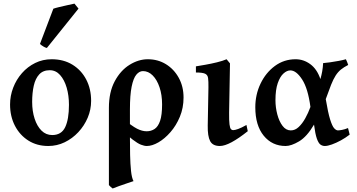

<svg xmlns="http://www.w3.org/2000/svg" viewBox="-20 -799 1990 1070"><path d="M487.8 -236.8Q487.8 -188 468.8 -143.1Q449.7 -98.1 416.5 -62.5Q383.3 -26.9 340.3 -6.1Q297.4 14.6 249 14.6Q186 14.6 138.2 -15.6Q90.3 -45.9 63.2 -98.1Q36.1 -150.4 36.1 -216.8Q36.1 -265.1 53.5 -310.3Q70.8 -355.5 102.3 -391.4Q133.8 -427.2 176 -448Q218.3 -468.8 268.1 -468.8Q334.5 -468.8 383.8 -438.5Q433.1 -408.2 460.4 -356Q487.8 -303.7 487.8 -236.8ZM364.3 -214.8Q364.3 -266.6 351.6 -310.3Q338.9 -354 314.9 -380.9Q291 -407.7 257.3 -407.7Q220.2 -407.7 198.7 -384.5Q177.2 -361.3 168.2 -321.3Q159.2 -281.2 159.2 -231Q159.2 -179.7 172.9 -137.7Q186.5 -95.7 211.4 -71Q236.3 -46.4 271 -46.4Q322.3 -46.4 343.3 -90.3Q364.3 -134.3 364.3 -214.8ZM241.2 -531.7Q232.9 -533.2 221.9 -539.8Q210.9 -546.4 202.6 -553.7L277.3 -750.5Q288.1 -754.4 311.3 -760Q334.5 -765.6 358.4 -770.8Q382.3 -775.9 395 -778.8L417.5 -751Z M1002.9 -255.4Q1002.9 -197.8 982.4 -148.4Q961.9 -99.1 929.9 -62.5Q897.9 -25.9 862.8 -5.6Q827.6 14.6 798.3 14.6Q784.2 14.6 765.4 7.3Q746.6 0 718.5 -21.7Q690.4 -43.5 648.4 -86.9Q654.8 -91.8 651.1 -103.5Q647.5 -115.2 647.2 -126.5Q647 -137.7 663.1 -139.6Q715.3 -96.2 743.7 -81.8Q772 -67.4 797.4 -67.4Q821.8 -67.4 841.3 -80.1Q860.8 -92.8 872.1 -125.2Q883.3 -157.7 883.3 -217.3Q883.3 -270.5 869.1 -312.5Q855 -354.5 830.8 -378.7Q806.6 -402.8 776.9 -402.8Q756.3 -402.8 739.7 -382.8Q723.1 -362.8 713.6 -315.9Q704.1 -269 704.1 -188.5Q704.1 -162.1 704.1 -128.2Q704.1 -94.2 704.1 -67.4Q704.1 -40.5 704.1 -34.7Q704.1 14.6 705.1 64.5Q706.1 114.3 710.2 153.6Q714.4 192.9 724.1 210.4Q709 215.3 687 222.9Q665 230.5 643.3 238Q621.6 245.6 607.9 251.5Q602.5 248 596.7 242.4Q590.8 236.8 586.9 232.4Q586.9 212.9 586.9 172.1Q586.9 131.3 586.9 79.8Q586.9 28.3 586.9 -24.9Q586.9 -78.1 586.9 -124Q586.9 -169.9 586.9 -197.8Q586.9 -285.6 619.4 -346.2Q651.9 -406.7 701.9 -437.7Q752 -468.8 803.7 -468.8Q859.9 -468.8 904.8 -441.2Q949.7 -413.6 976.3 -365.2Q1002.9 -316.9 1002.9 -255.4Z M1360.8 -67.9Q1310.5 -27.8 1271.2 -6.6Q1231.9 14.6 1205.1 14.6Q1165.5 14.6 1151.1 -12.7Q1136.7 -40 1137.7 -99.1L1141.6 -312Q1142.1 -346.2 1139.6 -364Q1137.2 -381.8 1122.6 -388.4Q1107.9 -395 1071.8 -395V-429.2Q1092.8 -432.6 1124.8 -438.2Q1156.7 -443.8 1189 -451.7Q1221.2 -459.5 1242.7 -468.8L1261.7 -445.8L1256.8 -171.4Q1256.3 -126.5 1259 -105.7Q1261.7 -85 1267.1 -79.3Q1272.5 -73.7 1278.8 -73.7Q1289.1 -73.7 1306.9 -80.1Q1324.7 -86.4 1353.5 -102.5Z M1571.8 14.6Q1496.6 14.6 1449.7 -42.7Q1402.8 -100.1 1402.8 -201.2Q1402.8 -272 1431.9 -332.8Q1460.9 -393.6 1511.7 -431.2Q1562.5 -468.8 1627.4 -468.8Q1671.9 -468.8 1709.2 -441.4Q1746.6 -414.1 1765.6 -358.4Q1772 -380.9 1775.6 -401.1Q1779.3 -421.4 1780.8 -447.3Q1794.9 -448.2 1819.1 -451.7Q1843.3 -455.1 1867.9 -459.7Q1892.6 -464.4 1907.7 -468.8Q1910.6 -463.9 1914.8 -452.6Q1918.9 -441.4 1920.4 -437Q1896.5 -424.8 1880.1 -411.6Q1863.8 -398.4 1850.8 -378.4Q1837.9 -358.4 1825.2 -326.7Q1812.5 -294.9 1795.4 -246.6Q1808.1 -170.4 1819.8 -133.1Q1831.5 -95.7 1842.5 -84Q1853.5 -72.3 1863.3 -72.3Q1871.1 -72.3 1886.5 -75.2Q1901.9 -78.1 1919.4 -85.4Q1920.9 -81.1 1923.8 -68.6Q1926.8 -56.2 1928.7 -48.8Q1906.2 -31.2 1879.9 -16.8Q1853.5 -2.4 1829.6 6.1Q1805.7 14.6 1790.5 14.6Q1776.9 14.6 1765.9 6.8Q1754.9 -1 1745.8 -26.4Q1736.8 -51.8 1730 -104.5Q1690.4 -37.1 1646.7 -11.2Q1603 14.6 1571.8 14.6ZM1600.6 -72.3Q1624.5 -72.3 1644.5 -91.1Q1664.6 -109.9 1681.2 -139.6Q1697.8 -169.4 1710 -203.1Q1696.3 -306.2 1663.6 -356.4Q1630.9 -406.7 1598.1 -406.7Q1579.1 -406.7 1559.8 -389.4Q1540.5 -372.1 1527.8 -335.4Q1515.1 -298.8 1515.1 -240.7Q1515.1 -200.2 1525.4 -161.4Q1535.6 -122.6 1554.7 -97.4Q1573.7 -72.3 1600.6 -72.3Z"/></svg>

Font: Gentium Plus
Style: Bold
Weight: 700
Designer: Victor Gaultney, Annie Olsen, Iska Routamaa, Becca Hirsbrunner
Foundry: SIL International
Version: Version 6.101